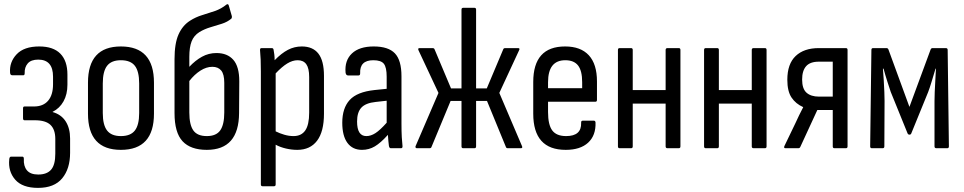

<svg xmlns="http://www.w3.org/2000/svg" viewBox="-20 -721 4688 934"><path d="M165 193Q89 193 54 153Q19 113 25 54Q26 41 34 41H89Q96 41 96 52Q94 87 111 107.5Q128 128 166 128Q208 128 228.5 104.5Q249 81 249 27V-45Q249 -91 225.5 -113.5Q202 -136 149 -136H99Q92 -136 92 -146V-194Q92 -203 99 -203H145Q190 -203 214 -231Q238 -259 238 -311V-348Q238 -431 166 -431Q131 -431 115 -412.5Q99 -394 100 -365Q100 -355 94 -355H39Q30 -355 29 -367Q25 -419 61 -457Q97 -495 171 -495Q239 -495 273.5 -460Q308 -425 308 -358V-309Q308 -262 289 -228Q270 -194 236 -177V-176Q278 -164 299.5 -130.5Q321 -97 321 -47V22Q321 100 282.5 146.5Q244 193 165 193Z M568 8Q408 8 408 -168V-319Q408 -495 568 -495Q729 -495 729 -319V-168Q729 8 568 8ZM568 -59Q615 -59 636 -86Q657 -113 657 -171V-315Q657 -374 636 -401Q615 -428 568 -428Q522 -428 501 -401Q480 -374 480 -315V-171Q480 -113 501 -86Q522 -59 568 -59Z M986 8Q907 8 868 -34Q829 -76 829 -171V-433Q829 -510 848.5 -553.5Q868 -597 904 -620Q932 -638 963.5 -647.5Q995 -657 1025.5 -667.5Q1056 -678 1082 -699Q1090 -704 1093 -694L1108 -642Q1109 -634 1105 -630Q1086 -614 1059.5 -605.5Q1033 -597 1004 -588.5Q975 -580 950 -565Q923 -548 912 -519.5Q901 -491 901 -445V-396Q930 -427 962.5 -445Q995 -463 1033 -463Q1086 -463 1115 -430Q1144 -397 1144 -326L1143 -171Q1142 8 986 8ZM901 -174Q901 -114 920.5 -86.5Q940 -59 986 -59Q1032 -59 1051.5 -87Q1071 -115 1071 -174V-318Q1071 -360 1056 -378Q1041 -396 1013 -396Q984 -396 955 -377.5Q926 -359 901 -327Z M1257 185Q1249 185 1249 176V-374Q1249 -406 1248 -431.5Q1247 -457 1245 -476Q1244 -487 1252 -487H1302Q1310 -487 1311 -478Q1313 -469 1314.5 -455.5Q1316 -442 1316 -428Q1349 -462 1380.5 -478.5Q1412 -495 1448 -495Q1502 -495 1529 -460Q1556 -425 1556 -352V-168Q1556 -81 1522.5 -36.5Q1489 8 1426 8Q1399 8 1371 1.5Q1343 -5 1321 -17V176Q1321 185 1313 185ZM1428 -428Q1403 -428 1377 -412Q1351 -396 1321 -364V-82Q1341 -72 1363.5 -65.5Q1386 -59 1408 -59Q1446 -59 1465 -86.5Q1484 -114 1484 -173V-346Q1484 -389 1470 -408.5Q1456 -428 1428 -428Z M1741 8Q1695 8 1670 -26Q1645 -60 1645 -124Q1645 -195 1681 -234.5Q1717 -274 1802 -283L1861 -289V-348Q1861 -393 1847.5 -410.5Q1834 -428 1796 -428Q1729 -428 1732 -364Q1732 -354 1724 -354H1673Q1663 -354 1661 -368Q1656 -427 1692 -461Q1728 -495 1798 -495Q1869 -495 1901 -461.5Q1933 -428 1933 -350V-120Q1933 -81 1934.5 -54Q1936 -27 1938 -11Q1939 0 1931 0H1881Q1874 0 1872 -11Q1869 -32 1867 -65Q1832 -26 1803.5 -9Q1775 8 1741 8ZM1717 -130Q1717 -59 1762 -59Q1784 -59 1806.5 -73.5Q1829 -88 1861 -124V-231L1807 -225Q1759 -220 1738 -197.5Q1717 -175 1717 -130Z M2008 0Q2003 0 2001.5 -3.5Q2000 -7 2002 -11L2113 -269L2016 -476Q2011 -487 2021 -487H2084Q2092 -487 2094 -481L2174 -291H2225V-674Q2225 -683 2233 -683H2288Q2296 -683 2296 -674V-291H2348L2428 -481Q2430 -487 2438 -487H2500Q2511 -487 2505 -476L2409 -269L2519 -11Q2524 0 2514 0H2450Q2443 0 2441 -6L2349 -230H2296V-9Q2296 0 2288 0H2233Q2225 0 2225 -9V-230H2172L2079 -6Q2077 0 2070 0Z M2732 8Q2574 8 2574 -168V-322Q2574 -495 2729 -495Q2805 -495 2844.5 -452Q2884 -409 2884 -325V-235Q2884 -226 2876 -226H2646V-176Q2646 -114 2666.5 -86.5Q2687 -59 2734 -59Q2809 -59 2807 -123Q2806 -134 2815 -134H2869Q2876 -134 2877 -125Q2879 -62 2841 -27Q2803 8 2732 8ZM2646 -292H2812V-321Q2812 -377 2792 -402.5Q2772 -428 2730 -428Q2646 -428 2646 -321Z M2994 0Q2986 0 2986 -9V-478Q2986 -487 2994 -487H3050Q3058 -487 3058 -478V-283H3218V-478Q3218 -487 3227 -487H3282Q3290 -487 3290 -478V-9Q3290 0 3282 0H3227Q3218 0 3218 -9V-217H3058V-9Q3058 0 3050 0Z M3413 0Q3405 0 3405 -9V-478Q3405 -487 3413 -487H3469Q3477 -487 3477 -478V-283H3637V-478Q3637 -487 3646 -487H3701Q3709 -487 3709 -478V-9Q3709 0 3701 0H3646Q3637 0 3637 -9V-217H3477V-9Q3477 0 3469 0Z M3801 0Q3791 0 3796 -11L3849 -121Q3858 -141 3867.5 -160.5Q3877 -180 3887 -199V-200Q3851 -216 3830.5 -246.5Q3810 -277 3810 -333Q3810 -410 3850.5 -448.5Q3891 -487 3963 -487H4095Q4103 -487 4103 -478V-9Q4103 0 4095 0H4039Q4031 0 4031 -9V-186H3956L3873 -6Q3870 0 3864 0ZM3964 -251H4031V-421H3963Q3921 -421 3901.5 -399Q3882 -377 3882 -334Q3882 -289 3903.5 -270Q3925 -251 3964 -251Z M4221 0Q4213 0 4213 -9L4219 -478Q4219 -487 4227 -487H4293Q4299 -487 4302 -480L4404 -201L4507 -480Q4510 -487 4516 -487H4581Q4590 -487 4590 -478L4596 -9Q4596 0 4588 0H4535Q4526 0 4526 -9V-229Q4526 -244 4527 -272.5Q4528 -301 4530 -332Q4532 -363 4533 -387H4531Q4521 -354 4512 -324Q4503 -294 4495 -273L4413 -72Q4411 -66 4404 -66Q4398 -66 4395 -72L4313 -274Q4306 -295 4296.5 -324.5Q4287 -354 4278 -387H4275Q4277 -363 4279 -332Q4281 -301 4282 -273Q4283 -245 4283 -230L4282 -9Q4282 0 4274 0Z"/></svg>

Font: Sofia Sans Cond
Style: Regular
Weight: 400
Width: 3
Designer: Botio Nikoltchev, Ani Petrova
Foundry: lettersoup
Version: Version 4.100; ttfautohint (v1.8.3)